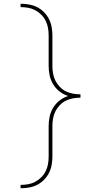

<svg xmlns="http://www.w3.org/2000/svg" viewBox="-20 -853 540 1026"><path d="M90 153V135Q110 135 130 131.5Q150 128 168 118.5Q186 109 200.5 94.5Q215 80 224 62Q233 44 236.5 24Q240 4 240 -17V-180Q240 -206 245.5 -231Q251 -256 264.5 -278Q278 -300 298.5 -316Q319 -332 344 -340Q319 -348 298.5 -364Q278 -380 264.5 -402Q251 -424 245.5 -449Q240 -474 240 -500V-663Q240 -684 236.5 -704Q233 -724 224 -742Q215 -760 200.5 -774.5Q186 -789 168 -798.5Q150 -808 130 -811.5Q110 -815 90 -815V-833Q113 -833 135.5 -829Q158 -825 178 -815Q198 -805 214.5 -788.5Q231 -772 241.5 -751.5Q252 -731 256 -708.5Q260 -686 260 -663V-500Q260 -480 263.5 -460Q267 -440 276 -422Q285 -404 299.5 -389Q314 -374 332 -365Q350 -356 370 -352.5Q390 -349 410 -349V-331Q390 -331 370 -327.5Q350 -324 332 -315Q314 -306 299.5 -291Q285 -276 276 -258Q267 -240 263.5 -220Q260 -200 260 -180V-17Q260 6 256 28.5Q252 51 241.5 71.5Q231 92 214.5 108.5Q198 125 178 135Q158 145 135.5 149Q113 153 90 153Z"/></svg>

Font: iosevka_custom_sans_ss08 Thin
Style: Regular
Weight: 100
Designer: Belleve Invis
Foundry: Belleve Invis
Version: Version 10.3.0; ttfautohint (v1.8.3)